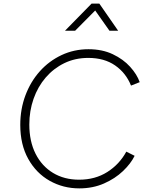

<svg xmlns="http://www.w3.org/2000/svg" viewBox="-20 -1029 843 1061"><path d="M418 12Q329 12 254.5 -30Q180 -72 136 -151Q92 -230 92 -339Q92 -426 120.5 -502Q149 -578 200 -635Q251 -692 320 -724.5Q389 -757 469 -757Q545 -757 603 -729.5Q661 -702 699 -660Q737 -618 752 -575L704 -556Q676 -626 616 -667.5Q556 -709 468 -709Q395 -709 335.5 -680Q276 -651 232.5 -600.5Q189 -550 165.5 -483Q142 -416 142 -341Q142 -248 176.5 -179.5Q211 -111 273 -73.5Q335 -36 417 -36Q506 -36 573 -78.5Q640 -121 678 -191L724 -168Q703 -125 659.5 -83.5Q616 -42 554.5 -15Q493 12 418 12ZM339 -859 486 -1009H529L633 -859H585L506 -971L395 -859Z"/></svg>

Font: Plus Jakarta Sans ExtraLight
Style: Italic
Weight: 200
Italic angle: -8°
Designer: Gumpita Rahayu
Foundry: Tokotype
Version: Version 2.071; ttfautohint (v1.8.4.7-5d5b);gftools[0.9.29]